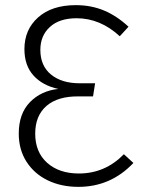

<svg xmlns="http://www.w3.org/2000/svg" viewBox="-20 -716 560 747"><path d="M480 -612 446 -575Q370 -645 278 -645Q211 -645 174 -611Q137 -577 137 -522Q137 -460 178.5 -426Q220 -392 290 -392H350L342 -341H287Q205 -342 161 -304Q117 -266 117 -196Q117 -124 163.5 -82.5Q210 -41 287 -41Q389 -41 462 -116L499 -82Q411 11 285 11Q218 11 165.5 -14.5Q113 -40 83 -87Q53 -134 53 -196Q53 -274 96.5 -318.5Q140 -363 207 -370Q146 -383 110.5 -422Q75 -461 75 -525Q75 -601 128.5 -648.5Q182 -696 275 -696Q335 -696 385 -675Q435 -654 480 -612Z"/></svg>

Font: Fira Sans Light
Style: Regular
Weight: 300
Designer: bBox Type GmbH & Carrois Corporate GbR & Edenspiekermann AG
Foundry: bBox Type GmbH & Carrois Corporate GbR & Edenspiekermann AG
Version: Version 4.301